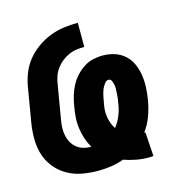

<svg xmlns="http://www.w3.org/2000/svg" viewBox="-87 -618 674 707"><g transform="rotate(-15 250.0 -264.5)"><path d="M395 9Q371 9 347.5 4.5Q324 0 301 -8Q277 1 252 4.5Q227 8 202 8Q172 8 142 2.5Q112 -3 86.5 -17.5Q61 -32 42.5 -54.5Q24 -77 15 -104.5Q6 -132 5.5 -163Q5 -194 10 -225L32 -355Q36 -381 46 -407Q56 -433 73.5 -455Q91 -477 115 -494Q139 -511 165 -521Q191 -531 217.5 -534.5Q244 -538 271 -538V-446Q256 -446 241 -444Q226 -442 211.5 -435.5Q197 -429 184.5 -419Q172 -409 162.5 -396Q153 -383 148 -368.5Q143 -354 141 -340L119 -210Q116 -194 115.5 -179Q115 -164 118 -149.5Q121 -135 128 -122.5Q135 -110 146 -101Q157 -92 171.5 -88Q186 -84 201 -84Q191 -101 184.5 -120.5Q178 -140 175 -161Q172 -182 173.5 -203.5Q175 -225 179 -246Q182 -265 187.5 -283.5Q193 -302 202 -319.5Q211 -337 224.5 -352Q238 -367 254.5 -378Q271 -389 290 -393.5Q309 -398 328 -398Q351 -398 373 -391Q395 -384 411.5 -369Q428 -354 437 -333.5Q446 -313 449.5 -290.5Q453 -268 452 -244.5Q451 -221 447 -197Q442 -167 431.5 -138Q421 -109 402 -83Q403 -83 404.5 -83.5Q406 -84 407 -84L413 8Q408 8 403.5 8.5Q399 9 395 9ZM303 -128Q318 -147 326.5 -168.5Q335 -190 338 -212Q340 -221 341 -229.5Q342 -238 342.5 -247Q343 -256 343.5 -264.5Q344 -273 342.5 -281Q341 -289 337.5 -297.5Q334 -306 326 -306Q318 -306 313 -300Q308 -294 304 -287Q300 -280 297.5 -273Q295 -266 293.5 -259Q292 -252 290.5 -245Q289 -238 288 -231Q285 -218 284 -204Q283 -190 285 -176.5Q287 -163 291.5 -151Q296 -139 303 -128Z"/></g></svg>

Font: Iosevka Curly Slab HvObl
Style: Regular
Weight: 900
Italic angle: -9°
Monospace: yes
Designer: Belleve Invis
Foundry: Belleve Invis
Version: Version 11.1.0; ttfautohint (v1.8.3)